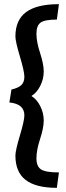

<svg xmlns="http://www.w3.org/2000/svg" viewBox="-20 -758 318 922"><path d="M54 -583Q54 -662 105.5 -700Q157 -738 263 -738L253 -664Q195 -664 175 -649.5Q155 -635 155 -596Q155 -557 172.5 -503.5Q190 -450 190 -414.5Q190 -379 173.5 -346Q157 -313 131 -297Q157 -281 173.5 -248Q190 -215 190 -179.5Q190 -144 172.5 -90.5Q155 -37 155 2Q155 41 177 55.5Q199 70 263 70L253 144Q152 144 103 106Q54 68 54 -11Q54 -35 75.5 -107Q97 -179 97 -204Q97 -259 25 -266L35 -328Q69 -336 83 -350Q97 -364 97 -389.5Q97 -415 75.5 -487Q54 -559 54 -583Z"/></svg>

Font: Acme
Style: Regular
Weight: 400
Designer: Juan Pablo del Peral
Foundry: Juan Pablo del Peral
Version: Version 1.002